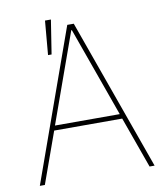

<svg xmlns="http://www.w3.org/2000/svg" viewBox="-85 -837 786 908"><g transform="rotate(-10 308.0 -383.0)"><path d="M32.7 0ZM583.8 0H559.7L471.6 -245.7H144.9L56.8 0H32.7L292.6 -727.3H323.9ZM463.8 -268.5 309.7 -698.9H306.8L152.7 -268.5ZM195.3 -602.3H178.3L192.5 -765.6H220.9Z"/></g></svg>

Font: Linik Sans Thin
Style: Regular
Weight: 100
Designer: Fonts by Rasmus Andersson / Changes by Cristiano Sobral with parts from Marc Monis
Foundry: rsms
Version: Version 3.020; ttfautohint (v1.6)